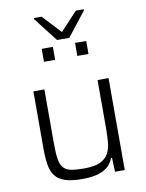

<svg xmlns="http://www.w3.org/2000/svg" viewBox="-98 -972 797 1049"><g transform="rotate(-10 300.5 -448.0)"><path d="M92 0ZM455 0 452 -78H447Q440 -60 428 -44.5Q416 -29 395.5 -17Q375 -5 345 1.5Q315 8 272 8Q214 8 178.5 -3.5Q143 -15 124 -39Q105 -63 98.5 -100.5Q92 -138 92 -190V-510H153V-209Q153 -155 158 -123Q163 -91 178.5 -74Q194 -57 221.5 -52Q249 -47 294 -47Q350 -47 381 -61.5Q412 -76 427 -102.5Q442 -129 445 -165.5Q448 -202 448 -246V-510H509V0ZM177 -659ZM177 -659V-731H239V-659ZM362 -659V-731H424V-659ZM164 -764ZM268 -764 164 -898V-904H207L302 -802L397 -904H441V-898L336 -764Z"/></g></svg>

Font: Azeri Sans Light
Style: Regular
Weight: 300
Designer: Hector Gatti & Omnibus-Type (original fonts) / Cristiano Sobral (main changes and remastering)
Version: Version 1.000; ttfautohint (v1.6)